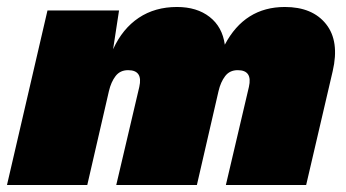

<svg xmlns="http://www.w3.org/2000/svg" viewBox="-40 -530 992 550"><path d="M-20 0 96 -500H301L284 -389Q311 -448 357.5 -479Q404 -510 467 -510Q524 -510 560.5 -481.5Q597 -453 604 -402Q661 -510 776 -510Q855 -510 894 -461Q933 -412 913 -326L837 0H607L673 -281Q684 -329 641 -329Q618 -329 605 -312Q592 -295 586 -269L524 0H293L359 -281Q370 -329 327 -329Q304 -329 291 -312Q278 -295 272 -269L210 0Z"/></svg>

Font: Prodigy Sans Black
Style: Italic
Weight: 900
Italic angle: -13°
Designer: Wei Huang
Foundry: Wei Huang
Version: Version 1.003; ttfautohint (v1.8.3)